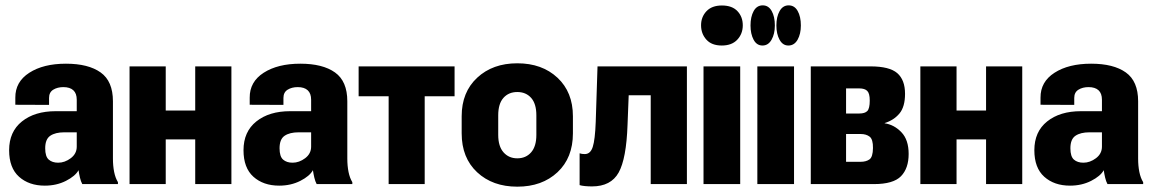

<svg xmlns="http://www.w3.org/2000/svg" viewBox="-20 -698 4367 728"><path d="M14.6 -128.4Q14.6 -61.5 52.2 -27.8Q89.8 5.9 149.9 5.9Q194.3 5.9 230 -12.2Q265.6 -30.3 277.8 -52.7Q279.8 -38.6 283.2 -24.2Q286.6 -9.8 292 0H427.2V-7.3Q417.5 -22.9 412.8 -46.1Q408.2 -69.3 408.2 -96.7V-314Q408.2 -390.1 361.6 -423.3Q314.9 -456.5 230 -456.5Q144.5 -456.5 91.1 -422.1Q37.6 -387.7 38.1 -327.6V-300.8L166 -300.3V-326.7Q166 -348.1 181.9 -357.9Q197.8 -367.7 220.2 -367.7Q245.1 -367.7 258.1 -355.7Q271 -343.8 271 -319.8V-276.4H191.4Q111.8 -276.4 63.2 -237.5Q14.6 -198.7 14.6 -128.4ZM151.4 -135.7Q151.4 -170.4 170.7 -183.3Q189.9 -196.3 223.6 -196.3H271V-142.1Q271 -115.2 248.3 -98.1Q225.6 -81.1 200.7 -81.1Q178.2 -81.1 164.8 -92.8Q151.4 -104.5 151.4 -135.7Z M471.2 -446.3V0H608.4V-169.4H720.2V0H857.4V-446.3H720.2V-278.8H608.4V-446.3Z M903.3 -128.4Q903.3 -61.5 940.9 -27.8Q978.5 5.9 1038.6 5.9Q1083 5.9 1118.7 -12.2Q1154.3 -30.3 1166.5 -52.7Q1168.5 -38.6 1171.9 -24.2Q1175.3 -9.8 1180.7 0H1315.9V-7.3Q1306.2 -22.9 1301.5 -46.1Q1296.9 -69.3 1296.9 -96.7V-314Q1296.9 -390.1 1250.2 -423.3Q1203.6 -456.5 1118.7 -456.5Q1033.2 -456.5 979.7 -422.1Q926.3 -387.7 926.8 -327.6V-300.8L1054.7 -300.3V-326.7Q1054.7 -348.1 1070.6 -357.9Q1086.4 -367.7 1108.9 -367.7Q1133.8 -367.7 1146.7 -355.7Q1159.7 -343.8 1159.7 -319.8V-276.4H1080.1Q1000.5 -276.4 951.9 -237.5Q903.3 -198.7 903.3 -128.4ZM1040 -135.7Q1040 -170.4 1059.3 -183.3Q1078.6 -196.3 1112.3 -196.3H1159.7V-142.1Q1159.7 -115.2 1137 -98.1Q1114.3 -81.1 1089.4 -81.1Q1066.9 -81.1 1053.5 -92.8Q1040 -104.5 1040 -135.7Z M1339.8 -333H1453.6V0H1590.3V-333H1703.6V-446.3H1339.8Z M1730.5 -192.4Q1730.5 -99.6 1789.1 -44.9Q1847.7 9.8 1941.4 9.8Q2035.2 9.8 2093.8 -44.9Q2152.3 -99.6 2152.3 -192.4V-257.3Q2152.3 -348.6 2093.8 -403.3Q2035.2 -458 1941.4 -458Q1848.1 -458 1789.3 -403.3Q1730.5 -348.6 1730.5 -257.3ZM1869.1 -260.7Q1869.1 -304.7 1888.9 -326.9Q1908.7 -349.1 1941.4 -349.1Q1974.1 -349.1 1993.9 -326.9Q2013.7 -304.7 2013.7 -260.7V-186.5Q2013.7 -143.1 1993.9 -120.4Q1974.1 -97.7 1941.4 -97.7Q1909.2 -97.7 1889.2 -120.4Q1869.1 -143.1 1869.1 -186.5Z M2363.8 -336.9H2447.3V0H2584.5V-446.3H2245.6L2238.8 -235.8Q2236.3 -168 2227.5 -140.9Q2218.8 -113.8 2197.3 -113.8Q2191.4 -113.8 2186.8 -114.5Q2182.1 -115.2 2177.7 -116.7V3.9Q2185.1 6.3 2198.2 7.6Q2211.4 8.8 2224.6 8.8Q2296.4 8.8 2325.7 -43.7Q2355 -96.2 2359.4 -224.6Z M2647.5 0H2786.6V-446.3H2647.5ZM2638.2 -602.1Q2638.2 -570.3 2658.2 -547.9Q2678.2 -525.4 2716.8 -525.4Q2754.9 -525.4 2775.6 -547.6Q2796.4 -569.8 2796.4 -602.1Q2796.4 -634.3 2776.1 -655.8Q2755.9 -677.2 2717.3 -677.2Q2679.2 -677.2 2658.7 -655.5Q2638.2 -633.8 2638.2 -602.1Z M2825.7 -601.6Q2825.7 -569.3 2837.4 -547.4Q2849.1 -525.4 2871.1 -525.4Q2893.1 -525.4 2905.5 -547.4Q2918 -569.3 2918 -601.6Q2918 -634.8 2906 -656.2Q2894 -677.7 2872.1 -677.7Q2849.6 -677.7 2837.6 -656Q2825.7 -634.3 2825.7 -601.6ZM2851.6 -446.3V0H2990.7V-446.3ZM2923.8 -601.6Q2923.8 -569.3 2935.8 -547.4Q2947.8 -525.4 2969.2 -525.4Q2991.7 -525.4 3004.2 -547.4Q3016.6 -569.3 3016.6 -601.6Q3016.6 -634.8 3004.6 -656.2Q2992.7 -677.7 2970.2 -677.7Q2948.2 -677.7 2936 -656Q2923.8 -634.3 2923.8 -601.6Z M3054.2 0H3293.5Q3367.2 0 3396.2 -29.8Q3425.3 -59.6 3425.3 -114.3Q3425.3 -168 3397.9 -196.5Q3370.6 -225.1 3334.5 -230.5V-231.4Q3369.1 -242.2 3390.4 -267.6Q3411.6 -293 3411.6 -342.3Q3411.6 -395 3382.1 -420.7Q3352.5 -446.3 3280.8 -446.3H3054.2ZM3188 -267.6V-362.8H3238.3Q3258.8 -362.8 3268.3 -353.3Q3277.8 -343.8 3277.8 -316.9Q3277.8 -286.6 3268.6 -277.1Q3259.3 -267.6 3238.3 -267.6ZM3188 -84.5V-189.9H3243.2Q3264.6 -189.9 3277.6 -179.7Q3290.5 -169.4 3290 -136.7Q3289.6 -102.5 3276.6 -93.5Q3263.7 -84.5 3243.2 -84.5Z M3469.7 -446.3V0H3606.9V-169.4H3718.8V0H3856V-446.3H3718.8V-278.8H3606.9V-446.3Z M3901.9 -128.4Q3901.9 -61.5 3939.5 -27.8Q3977.1 5.9 4037.1 5.9Q4081.5 5.9 4117.2 -12.2Q4152.8 -30.3 4165 -52.7Q4167 -38.6 4170.4 -24.2Q4173.8 -9.8 4179.2 0H4314.5V-7.3Q4304.7 -22.9 4300 -46.1Q4295.4 -69.3 4295.4 -96.7V-314Q4295.4 -390.1 4248.8 -423.3Q4202.1 -456.5 4117.2 -456.5Q4031.7 -456.5 3978.3 -422.1Q3924.8 -387.7 3925.3 -327.6V-300.8L4053.2 -300.3V-326.7Q4053.2 -348.1 4069.1 -357.9Q4085 -367.7 4107.4 -367.7Q4132.3 -367.7 4145.3 -355.7Q4158.2 -343.8 4158.2 -319.8V-276.4H4078.6Q3999 -276.4 3950.4 -237.5Q3901.9 -198.7 3901.9 -128.4ZM4038.6 -135.7Q4038.6 -170.4 4057.9 -183.3Q4077.1 -196.3 4110.8 -196.3H4158.2V-142.1Q4158.2 -115.2 4135.5 -98.1Q4112.8 -81.1 4087.9 -81.1Q4065.4 -81.1 4052 -92.8Q4038.6 -104.5 4038.6 -135.7Z"/></svg>

Font: Roboto Flex Super Cond Bold
Style: Regular
Weight: 700
Width: 3
Designer: Berlow after Robertson
Foundry: Google
Version: Version 3.000